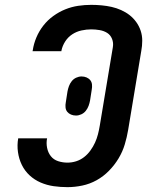

<svg xmlns="http://www.w3.org/2000/svg" viewBox="-20 -763 640 791"><path d="M258 8Q229 8 201 4Q173 0 147.5 -11Q122 -22 102 -40.5Q82 -59 70 -83.5Q58 -108 54 -136.5Q50 -165 55 -193H174Q170 -174 174 -154Q178 -134 189.5 -119.5Q201 -105 219.5 -99Q238 -93 258 -93Q276 -93 293.5 -98.5Q311 -104 326 -115.5Q341 -127 352.5 -143Q364 -159 371.5 -175.5Q379 -192 383.5 -209.5Q388 -227 391 -245L445 -569Q448 -587 441.5 -603Q435 -619 421.5 -627.5Q408 -636 390.5 -639Q373 -642 356 -642Q336 -642 315.5 -637.5Q295 -633 277.5 -621.5Q260 -610 248.5 -592Q237 -574 233 -554Q233 -553 233 -552.5Q233 -552 233 -552H114Q114 -553 114.5 -554Q115 -555 115 -556Q119 -583 130 -609Q141 -635 158.5 -657.5Q176 -680 199.5 -697Q223 -714 249 -724.5Q275 -735 302 -739Q329 -743 356 -743Q377 -743 398.5 -741Q420 -739 440 -734.5Q460 -730 479 -721.5Q498 -713 513.5 -701Q529 -689 541 -672.5Q553 -656 559.5 -636.5Q566 -617 566 -595.5Q566 -574 562 -553L508 -228Q503 -198 494 -168Q485 -138 468.5 -110.5Q452 -83 429 -59.5Q406 -36 378 -20.5Q350 -5 319 1.5Q288 8 258 8ZM293 -287Q282 -287 272.5 -291Q263 -295 257 -302.5Q251 -310 250 -320.5Q249 -331 251 -341L258 -386Q260 -397 264 -408Q268 -419 275.5 -428.5Q283 -438 294 -443Q305 -448 316 -448Q327 -448 336.5 -444Q346 -440 352 -432.5Q358 -425 359 -414.5Q360 -404 358 -394L351 -349Q349 -338 345 -327Q341 -316 333.5 -306.5Q326 -297 315 -292Q304 -287 293 -287Z"/></svg>

Font: Iosevka Curly Extended Oblique
Style: Bold
Weight: 700
Width: 7
Italic angle: -9°
Monospace: yes
Designer: Belleve Invis
Foundry: Belleve Invis
Version: Version 11.1.0; ttfautohint (v1.8.3)